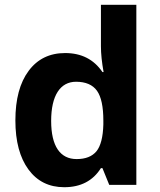

<svg xmlns="http://www.w3.org/2000/svg" viewBox="-20 -780 673 810"><path d="M251 9.8C320.3 9.8 372.1 -17.1 405.8 -70.8H412.1L440.9 0H555.2V-759.8H405.8V-585C405.8 -553.2 409.7 -516.6 417 -476.1H412.1C376 -529.3 323.7 -556.2 254.9 -556.2C189.5 -556.2 138.2 -531.2 101.1 -481.4C63.5 -431.2 44.9 -361.3 44.9 -272C44.9 -183.6 63.5 -114.7 100.1 -64.9C136.7 -15.1 187 9.8 251 9.8ZM303.2 -108.9C234.4 -108.9 195.8 -162.6 195.8 -270C195.8 -377.4 234.4 -435.1 300.8 -435.1C341.3 -435.1 371.1 -422.4 389.2 -397C407.2 -371.6 416 -329.6 416 -271V-254.9C414.6 -201.7 404.8 -164.1 387.2 -142.1C369.1 -120.1 341.3 -108.9 303.2 -108.9Z"/></svg>

Font: Samim
Style: Bold
Weight: 700
Foundry: DejaVu fonts team - Redesigned by Saber Rastikerdar
Version: Version 4.0.5